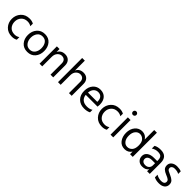

<svg xmlns="http://www.w3.org/2000/svg" viewBox="418 -2340 3973 3973"><g transform="rotate(45 2405.0 -353.5)"><path d="M304 11Q184 11 113.5 -65.5Q43 -142 43 -251Q43 -360 113.5 -438Q184 -516 306 -516Q371 -516 422 -488V-413Q376 -444 314 -444Q228 -444 176.5 -388.5Q125 -333 125.5 -251Q126 -169 175 -114.5Q224 -60 314 -60Q372 -60 422 -93V-18Q374 11 304 11Z M754 -444Q678 -444 637 -388Q596 -332 596 -252Q596 -172 638 -116.5Q680 -61 753 -61Q826 -61 867 -115.5Q908 -170 908 -252.5Q908 -335 869 -389.5Q830 -444 754 -444ZM755 -514Q865 -514 927.5 -440Q990 -366 990 -252.5Q990 -139 926 -65Q862 9 751.5 9Q641 9 577.5 -64.5Q514 -138 514 -250.5Q514 -363 579.5 -438.5Q645 -514 755 -514Z M1506 0H1427V-328Q1427 -384 1398.5 -413.5Q1370 -443 1318.5 -443Q1267 -443 1225.5 -399Q1184 -355 1184 -277V0H1106V-507H1184V-419Q1229 -514 1344 -514Q1418 -514 1462 -469Q1506 -424 1506 -349Z M2046 0H1967V-328Q1967 -383 1938.5 -413Q1910 -443 1859 -443Q1808 -443 1766 -400Q1724 -357 1724 -277V0H1646V-707H1724V-419Q1769 -514 1884 -514Q1957 -514 2001.5 -469Q2046 -424 2046 -347Z M2237 -286H2509V-306Q2509 -369 2475 -406.5Q2441 -444 2382.5 -444Q2324 -444 2284 -403Q2244 -362 2237 -286ZM2412 5Q2297 5 2226.5 -65.5Q2156 -136 2156 -254.5Q2156 -373 2219 -443Q2282 -513 2379 -513Q2476 -513 2532 -452Q2588 -391 2588 -279Q2588 -247 2583 -220H2237Q2246 -145 2294 -105Q2342 -65 2423.5 -65Q2505 -65 2556 -100V-26Q2497 5 2412 5Z M2939 11Q2819 11 2748.5 -65.5Q2678 -142 2678 -251Q2678 -360 2748.5 -438Q2819 -516 2941 -516Q3006 -516 3057 -488V-413Q3011 -444 2949 -444Q2863 -444 2811.5 -388.5Q2760 -333 2760.5 -251Q2761 -169 2810 -114.5Q2859 -60 2949 -60Q3007 -60 3057 -93V-18Q3009 11 2939 11Z M3259 -703Q3274 -688 3274 -666Q3274 -644 3259 -629.5Q3244 -615 3222 -615Q3200 -615 3185.5 -629.5Q3171 -644 3171 -666Q3171 -688 3185.5 -703Q3200 -718 3222 -718Q3244 -718 3259 -703ZM3262 0H3183V-507H3262Z M3833 0H3754V-75Q3700 8 3598.5 8Q3497 8 3439.5 -67Q3382 -142 3382 -255Q3382 -368 3443 -441.5Q3504 -515 3601.5 -515Q3699 -515 3754 -430V-707H3833ZM3605.5 -443Q3547 -443 3505.5 -392.5Q3464 -342 3464 -254Q3464 -166 3504 -115Q3544 -64 3605.5 -64Q3667 -64 3710.5 -110Q3754 -156 3754 -254.5Q3754 -353 3709 -398Q3664 -443 3605.5 -443Z M4111 5Q4040 5 3996.5 -37Q3953 -79 3953 -147.5Q3953 -216 4008.5 -256.5Q4064 -297 4160 -297H4252V-323Q4252 -383 4225 -413.5Q4198 -444 4125.5 -444Q4053 -444 3990 -401V-480Q4047 -515 4140 -515Q4331 -515 4331 -321V0H4253V-60Q4214 5 4111 5ZM4252 -169V-234H4164Q4100 -234 4068 -209Q4036 -184 4036 -146Q4036 -108 4061 -84.5Q4086 -61 4137 -61Q4188 -61 4220 -91.5Q4252 -122 4252 -169Z M4457 -25V-102Q4524 -62 4601 -62Q4647 -62 4671 -80Q4695 -98 4695 -131.5Q4695 -165 4668.5 -185Q4642 -205 4582.5 -228.5Q4523 -252 4488.5 -285Q4454 -318 4454 -377.5Q4454 -437 4501.5 -474.5Q4549 -512 4624 -512Q4699 -512 4747 -490V-415Q4701 -443 4621 -443Q4581 -443 4557.5 -424.5Q4534 -406 4534 -382.5Q4534 -359 4541 -345.5Q4548 -332 4568 -319Q4592 -304 4648 -280.5Q4704 -257 4740 -224Q4776 -191 4776 -130.5Q4776 -70 4730.5 -32Q4685 6 4599.5 6Q4514 6 4457 -25Z"/></g></svg>

Font: Hind Madurai
Style: Regular
Weight: 400
Designer: Jyotish Sonowal
Foundry: Indian Type Foundry
Version: Version 0.702;PS 1.0;hotconv 1.0.81;makeotf.lib2.5.63406